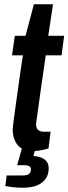

<svg xmlns="http://www.w3.org/2000/svg" viewBox="-20 -693 319 895"><path d="M137 11Q82 11 60.5 -19Q39 -49 39 -89Q39 -95 42.5 -122.5Q46 -150 51.5 -189.5Q57 -229 63 -271Q69 -313 74 -350.5Q79 -388 83 -411.5Q87 -435 87 -435H36L49 -526H99L138 -673H227L205 -526H279L267 -435H193Q193 -435 190 -412Q187 -389 181.5 -353.5Q176 -318 170.5 -278Q165 -238 160 -201.5Q155 -165 151.5 -140.5Q148 -116 148 -114Q148 -79 185 -79H216L206 -1Q193 3 173 7Q153 11 137 11ZM87 182Q42 182 5 174L11 125H84Q105 125 114.5 118.5Q124 112 124 96Q124 77 93 77H60L85 -11H148L136 34Q207 40 207 91Q207 134 176 158Q145 182 87 182Z"/></svg>

Font: Archivo Narrow SemiBold
Style: Italic
Weight: 600
Italic angle: -8°
Designer: Hector Gatti
Foundry: Omnibus-Type
Version: Version 3.002